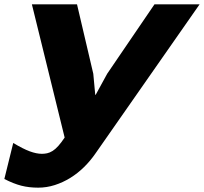

<svg xmlns="http://www.w3.org/2000/svg" viewBox="-49 -650 940 885"><path d="M871 -630 392 56Q368 91 338.5 120Q309 149 275 170Q241 191 203.5 203Q166 215 127 215Q85 215 49.5 206Q14 197 -29 175L12 9Q57 36 88 47.5Q119 59 144 59Q156 59 168 56.5Q180 54 193 46Q206 38 219.5 23Q233 8 249 -16L98 -630H306L381 -310L390 -213H392L445 -310L663 -630Z"/></svg>

Font: TypoPRO Sinkin Sans
Style: 800 Black Italic
Weight: 900
Italic angle: -112°
Designer: Keith Bates
Foundry: K-Type
Version: Sinkin Sans (version 1.0)  by Keith Bates   •   © 2014   www